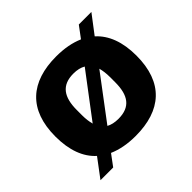

<svg xmlns="http://www.w3.org/2000/svg" viewBox="-152 -734 940 940"><g transform="rotate(-45 318.0 -264.0)"><path d="M42 43H130L173 -15C214 3 262 12 317 12C494 12 598 -77 598 -264C598 -359 571 -429 520 -475L593 -571H506L462 -512C421 -530 373 -539 317 -539C141 -539 37 -450 37 -264C37 -168 64 -98 114 -53ZM203 -245V-282C203 -371 236 -420 317 -420C343 -420 364 -415 381 -405L211 -180C206 -199 203 -220 203 -245ZM317 -107C291 -107 270 -112 254 -121L424 -347C429 -328 432 -307 432 -282V-245C432 -155 399 -107 317 -107Z"/></g></svg>

Font: Archivo ExtraBold
Style: Regular
Weight: 800
Designer: Hector Gatti
Foundry: Omnibus-Type
Version: Version 2.001